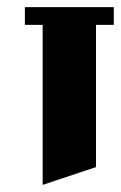

<svg xmlns="http://www.w3.org/2000/svg" viewBox="-20 -520 340 540"><path d="M50 -500H300V-450H250V-50L100 0V-450H50Z"/></svg>

Font: SOV_Meka
Style: Book
Weight: 400
Version: Version 1.00